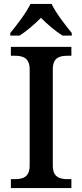

<svg xmlns="http://www.w3.org/2000/svg" viewBox="-20 -951 416 971"><path d="M32 -784V-771H79C114 -793 157 -830 187 -861C217 -830 261 -793 296 -771H343V-784C312 -822 262 -886 241 -931H134C113 -886 63 -822 32 -784ZM35 0H341V-45H322C281 -45 247 -56 247 -113V-600C247 -659 280 -669 322 -669H341V-714H35V-669H55C95 -669 130 -659 130 -600V-113C130 -55 95 -45 55 -45H35Z"/></svg>

Font: Noto Serif Ethiopic Medium
Style: Regular
Weight: 500
Designer: Monotype Design Team
Foundry: Monotype Imaging Inc.
Version: Version 2.102